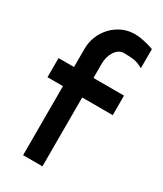

<svg xmlns="http://www.w3.org/2000/svg" viewBox="-183 -792 729 860"><g transform="rotate(30 181.5 -362.0)"><path d="M350 -603Q322 -619 298.5 -621.5Q275 -624 252 -624Q224 -624 206 -597Q188 -570 188 -532V-459H346V-358H188V-2H88V-359H8V-458H88V-552Q88 -587 101 -618Q114 -649 136 -672Q158 -695 187.5 -708.5Q217 -722 251 -722Q274 -722 301 -716Q328 -710 350 -702Z"/></g></svg>

Font: Railway
Style: Regular
Weight: 400
Version: 1.000